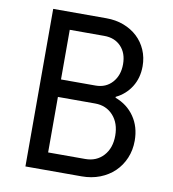

<svg xmlns="http://www.w3.org/2000/svg" viewBox="-79 -770 759 840"><g transform="rotate(10 300.0 -350.0)"><path d="M89.8 0H339.2Q383.4 0 420.5 -14.4Q457.5 -28.9 484.3 -54.6Q511 -80.4 526.1 -116Q541.2 -151.7 541.2 -193.4Q541.2 -255.2 510.2 -300.1Q479.2 -345 426 -364.4V-368.6Q469.2 -389.6 493.9 -429.2Q518.6 -468.8 518.6 -520.6Q518.6 -559.3 504.2 -592.5Q489.8 -625.6 464.2 -649.4Q438.7 -673.1 403.4 -686.6Q368.1 -700 326.2 -700H89.8ZM177 -401.8V-622.4H330.5Q376.8 -622.4 404.8 -593Q432.8 -563.6 432.8 -514.3Q432.8 -465 404.6 -433.4Q376.4 -401.8 330.4 -401.8ZM177 -77.6V-324.2H342.2Q391.7 -324.2 422.6 -290.1Q453.4 -256 453.4 -200.6Q453.4 -145.2 422.6 -111.4Q391.7 -77.6 342.2 -77.6Z"/></g></svg>

Font: CommitMonoV142 ExtLt
Style: Regular
Weight: 200
Monospace: yes
Designer: Eigil Nikolajsen
Foundry: Eigil Nikolajsen
Version: Version 1.142